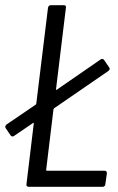

<svg xmlns="http://www.w3.org/2000/svg" viewBox="-24 -720 454 740"><path d="M157 -62H379Q388 -62 388 -52L382 -10Q382 -6 379 -3Q376 0 372 0H86Q82 0 79.5 -3Q77 -6 78 -10L106 -243Q107 -245 105.5 -246Q104 -247 102 -245L30 -196Q28 -194 24 -194Q20 -194 17 -198L-2 -226L-4 -231Q-4 -235 1 -240L114 -317Q116 -319 116 -322L161 -690Q163 -700 172 -700H222Q232 -700 230 -690L192 -377Q191 -375 192.5 -374Q194 -373 196 -375L364 -491Q366 -493 370 -493Q374 -493 377 -489L397 -460L399 -455Q399 -451 393 -446L185 -303Q182 -300 182 -298L154 -66Q153 -65 154 -63.5Q155 -62 157 -62Z"/></svg>

Font: Barlow Condensed
Style: Italic
Weight: 400
Width: 3
Italic angle: -7°
Designer: Jeremy Tribby
Foundry: Tribby Type
Version: Version 1.408